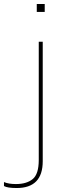

<svg xmlns="http://www.w3.org/2000/svg" viewBox="-115 -740 315 966"><path d="M-31 206Q-78 206 -95 196V176Q-72 186 -35 186Q19 186 49.5 161Q80 136 80 65V-530H100V71Q100 206 -31 206ZM110 -680H70V-720H110Z"/></svg>

Font: Tanohe Sans Thin
Style: Regular
Weight: 100
Designer: Village Type and Design LLC & Cristiano Sobral
Foundry: Cooper Hewitt Smithsonian Design Museum
Version: Version 1.00;September 29, 2021;FontCreator 13.0.0.2655 64-b